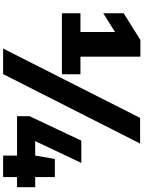

<svg xmlns="http://www.w3.org/2000/svg" viewBox="135 -985 918 1228"><g transform="rotate(90 594.0 -371.0)"><path d="M65 -308V-426.5H184.5V-647.5L65 -572.5V-703L236 -810H342.5V-426.5H455V-308ZM290.5 68 734 -808H898L454 68ZM723 -21V-101L879.5 -432H1022L882.5 -137H975L996.5 -263H1112.5V-137H1177.5V-21H1112.5V68H975V-21Z"/></g></svg>

Font: Encode Sans Expanded ExtraBold
Style: Regular
Weight: 800
Width: 7
Designer: Multiple Designers
Foundry: Impallari Type
Version: Version 3.000; ttfautohint (v1.8.3) -l 8 -r 50 -G 200 -x 14 